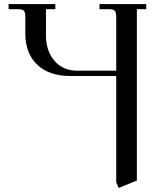

<svg xmlns="http://www.w3.org/2000/svg" viewBox="-20 -722 791 940"><path d="M22 -677V-702H251V-677H205V-549Q205 -473 246.5 -424.5Q288 -376 358 -376H549V-637Q549 -662 542 -669.5Q535 -677 510 -677H467V-702H696V-677H650V162L561 198L549 170V-350H323Q220 -350 162 -405.5Q104 -461 104 -558V-637Q104 -662 97 -669.5Q90 -677 65 -677Z"/></svg>

Font: Dihjauti
Style: Bold
Weight: 700
Designer: T. Christopher White
Version: Version 3.0.0